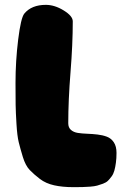

<svg xmlns="http://www.w3.org/2000/svg" viewBox="-20 -791 530 791"><path d="M168.9 -771Q205.1 -771 242.4 -748Q279.8 -725.1 279.8 -703.1Q279.8 -609.4 270.5 -493.2Q261.2 -377 261.2 -283.2Q261.2 -265.6 272.2 -255.9Q283.2 -246.1 300.8 -243.4Q318.4 -240.7 339.4 -240Q360.4 -239.3 381.6 -236.8Q402.8 -234.4 420.4 -227.8Q438 -221.2 449 -204.6Q460 -188 460 -161.1Q460 -138.7 457.5 -120.6Q455.1 -102.5 451.2 -88.4Q447.3 -74.2 439.7 -64Q432.1 -53.7 424.8 -46.4Q417.5 -39.1 404.3 -34.2Q391.1 -29.3 380.4 -26.4Q369.6 -23.4 351.3 -22Q333 -20.5 318.6 -20.3Q304.2 -20 280.8 -20Q237.3 -20 203.1 -27.6Q168.9 -35.2 144.5 -53.7Q120.1 -72.3 102.5 -90.6Q85 -108.9 74.2 -144Q63.5 -179.2 57.1 -205.3Q50.8 -231.4 47.9 -280Q44.9 -328.6 44.4 -359.6Q43.9 -390.6 43.9 -449.2Q43.9 -539.1 54.9 -628.2Q65.9 -717.3 80.1 -734.9Q109.9 -771 168.9 -771Z"/></svg>

Font: Blue Custard
Style: Regular
Weight: 400
Version: Version 01.01